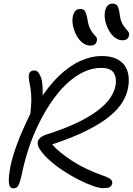

<svg xmlns="http://www.w3.org/2000/svg" viewBox="-20 -1016 726 1049"><path d="M54 13Q31 13 28.5 -18Q26 -49 37 -106Q48 -162 74.5 -232.5Q101 -303 146 -395Q149 -423 150.5 -448Q152 -473 150 -502.5Q148 -532 140 -570Q134 -602 140.5 -616.5Q147 -631 169 -631Q190 -631 204 -592.5Q218 -554 211 -462L186 -453Q243 -545 302.5 -601.5Q362 -658 421 -684Q480 -710 534 -710Q583 -710 614.5 -695.5Q646 -681 662.5 -656Q679 -631 682.5 -599Q686 -567 679 -533Q672 -496 649.5 -458.5Q627 -421 581 -382.5Q535 -344 458.5 -305Q382 -266 265 -227Q302 -184 374.5 -137Q447 -90 547 -55Q578 -44 586.5 -34.5Q595 -25 593 -14Q589 2 578.5 7Q568 12 544 12Q522 12 485.5 -1Q449 -14 406 -36Q363 -58 320.5 -86.5Q278 -115 244.5 -146Q211 -177 193 -208Q185 -224 186 -237.5Q187 -251 199 -262.5Q211 -274 234 -281Q337 -314 406.5 -348Q476 -382 519 -416Q562 -450 583.5 -483Q605 -516 611 -547Q619 -587 602.5 -616Q586 -645 533 -645Q482 -645 434 -621.5Q386 -598 342.5 -556.5Q299 -515 261 -459.5Q223 -404 191.5 -339.5Q160 -275 137 -206Q114 -137 100 -68Q92 -31 85.5 -14Q79 3 71.5 8Q64 13 54 13ZM649 -796Q627 -796 607.5 -811Q588 -826 574.5 -850.5Q561 -875 555 -903Q549 -931 554 -956Q558 -974 567.5 -985Q577 -996 594 -996Q612 -996 620.5 -985.5Q629 -975 634 -938Q638 -906 647.5 -888.5Q657 -871 666.5 -860.5Q676 -850 681.5 -842Q687 -834 685 -822Q682 -809 673.5 -802.5Q665 -796 649 -796ZM473 -767Q451 -767 431.5 -782Q412 -797 398.5 -821.5Q385 -846 379 -874Q373 -902 378 -927Q382 -945 391.5 -956Q401 -967 418 -967Q436 -967 443.5 -956.5Q451 -946 458 -909Q463 -877 472 -859.5Q481 -842 490.5 -831.5Q500 -821 506 -813Q512 -805 509 -793Q507 -780 498 -773.5Q489 -767 473 -767Z"/></svg>

Font: Shantell Sans Light
Style: Italic
Weight: 300
Italic angle: -11°
Designer: Stephen Nixon, Anya Danilova, Shantell Martin
Foundry: Arrow Type
Version: Version 1.008;[ac192a2d6]